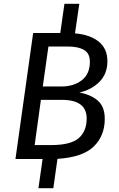

<svg xmlns="http://www.w3.org/2000/svg" viewBox="-20 -844 629 1019"><path d="M536 -213Q536 -123 477 -66Q418 -9 285 -1L263 155H184L206 0H62L156 -669H300L322 -824H401L378 -667Q458 -660 504 -623Q550 -586 550 -519Q550 -452 507.5 -409.5Q465 -367 401 -353Q462 -342 499 -310Q536 -278 536 -213ZM237 -597 207 -385H306Q371 -385 414 -418Q457 -451 457 -516Q457 -561 426 -579Q395 -597 343 -597ZM440 -215Q440 -314 309 -314H197L164 -74H250Q356 -74 398 -111Q440 -148 440 -215Z"/></svg>

Font: Fira Sans
Style: Italic
Weight: 400
Italic angle: -8°
Designer: bBox Type GmbH & Carrois Corporate GbR & Edenspiekermann AG
Foundry: bBox Type GmbH & Carrois Corporate GbR & Edenspiekermann AG
Version: Version 4.301